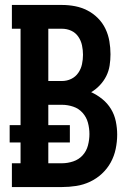

<svg xmlns="http://www.w3.org/2000/svg" viewBox="-20 -755 540 775"><path d="M28 0V-96H63V-180H19V-250H63V-639H28V-735H230Q257 -735 283 -730Q309 -725 332.5 -713Q356 -701 375 -682Q394 -663 405.5 -639Q417 -615 421.5 -588.5Q426 -562 426 -536Q426 -513 422.5 -490.5Q419 -468 409 -448Q399 -428 383 -411Q367 -394 348 -383Q372 -372 393 -355Q414 -338 428 -315Q442 -292 447.5 -265Q453 -238 453 -212Q453 -183 447 -154Q441 -125 427 -99.5Q413 -74 391.5 -54Q370 -34 343.5 -21.5Q317 -9 288 -4.5Q259 0 230 0ZM175 -428H230Q250 -428 267.5 -436.5Q285 -445 296 -461Q307 -477 311 -496Q315 -515 315 -534Q315 -553 311 -572Q307 -591 296 -607Q285 -623 267.5 -631Q250 -639 230 -639H175ZM175 -96H230Q253 -96 275.5 -103.5Q298 -111 313.5 -128Q329 -145 335 -168Q341 -191 341 -214Q341 -237 335 -259.5Q329 -282 313.5 -299.5Q298 -317 275.5 -324.5Q253 -332 230 -332H175V-250H262V-180H175Z"/></svg>

Font: Iosevka Curly Slab
Style: Bold
Weight: 700
Monospace: yes
Designer: Belleve Invis
Foundry: Belleve Invis
Version: Version 22.1.2; ttfautohint (v1.8.4)